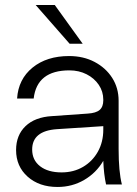

<svg xmlns="http://www.w3.org/2000/svg" viewBox="-20 -734 547 764"><path d="M122 -714H198L309 -560H257ZM452 -141Q452 -51 465 0H402Q393 -41 391 -94Q363 -46 315 -18Q267 10 209 10Q136 10 90 -31Q44 -72 44 -137Q44 -196 81.5 -232Q119 -268 187 -272L329 -282Q362 -284 376.5 -296.5Q391 -309 391 -335V-337Q391 -370 373 -396.5Q355 -423 324.5 -438.5Q294 -454 256 -454Q127 -454 114 -342H48Q53 -419 109.5 -465Q166 -511 255 -511Q312 -511 356.5 -487.5Q401 -464 426.5 -424Q452 -384 452 -333ZM108 -139Q108 -97 139.5 -72.5Q171 -48 225 -48Q273 -48 310.5 -70Q348 -92 369.5 -130.5Q391 -169 391 -218V-232L206 -220Q108 -213 108 -139Z"/></svg>

Font: Overused Grotesk Book
Style: Regular
Weight: 350
Version: Version 0.003